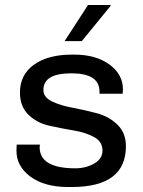

<svg xmlns="http://www.w3.org/2000/svg" viewBox="-20 -740 574 770"><path d="M333 -720H423L424 -717L308 -575H239ZM278 -521Q364 -521 418.5 -481.5Q473 -442 473 -382Q473 -372 472 -364H379V-373Q379 -446 266 -446Q154 -446 154 -379Q154 -350 188 -333.5Q222 -317 270.5 -308Q319 -299 368 -286Q417 -273 451 -240Q485 -207 485 -154Q485 10 268 10H253Q158 10 101.5 -32Q45 -74 46 -138Q46 -151 47 -160H140Q139 -155 139 -150Q139 -65 282 -65Q324 -65 357.5 -84Q391 -103 391 -136Q391 -172 357 -190.5Q323 -209 274.5 -217Q226 -225 177 -236Q128 -247 94 -280Q60 -313 60 -369Q60 -440 116 -480.5Q172 -521 269 -521Z"/></svg>

Font: Chivo
Style: Regular
Weight: 400
Designer: Hector Gatti
Foundry: Omnibus-Type
Version: Version 1.007;PS 001.007;hotconv 1.0.88;makeotf.lib2.5.64775